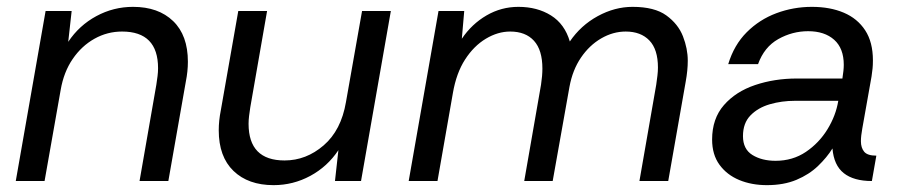

<svg xmlns="http://www.w3.org/2000/svg" viewBox="-20 -528 2634 560"><path d="M26 0 113 -496H189L179 -406Q211 -454 261 -481Q311 -508 368 -508Q442 -508 485 -466.5Q528 -425 528 -348Q528 -334 526.5 -319.5Q525 -305 522 -290L471 0H387L436 -281Q438 -294 439.5 -306Q441 -318 441 -329Q441 -436 336 -436Q293 -436 255.5 -415Q218 -394 192 -356Q166 -318 157 -266L110 0Z M778 12Q704 12 661 -29.5Q618 -71 618 -148Q618 -176 624 -206L675 -496H759L710 -215Q708 -202 706.5 -190Q705 -178 705 -167Q705 -60 810 -60Q873 -60 924 -104Q975 -148 989 -230L1036 -496H1120L1033 0H957L967 -90Q935 -42 885 -15Q835 12 778 12Z M1172 0 1259 -496H1334L1327 -415Q1356 -458 1399 -483Q1442 -508 1492 -508Q1547 -508 1587 -483Q1627 -458 1642 -407Q1674 -454 1723.5 -481Q1773 -508 1825 -508Q1889 -508 1923.5 -483Q1958 -458 1972 -422Q1986 -386 1986 -351Q1986 -323 1980 -290L1929 0H1845L1894 -281Q1896 -295 1897.5 -307.5Q1899 -320 1899 -331Q1899 -384 1874 -410Q1849 -436 1805 -436Q1768 -436 1733.5 -416Q1699 -396 1674.5 -360Q1650 -324 1641 -275L1592 0H1509L1558 -281Q1560 -294 1561 -306Q1562 -318 1562 -328Q1562 -382 1537.5 -409Q1513 -436 1468 -436Q1432 -436 1397 -415Q1362 -394 1336.5 -354.5Q1311 -315 1301 -257L1256 0Z M2217 12Q2172 12 2136 -3Q2100 -18 2078.5 -47.5Q2057 -77 2057 -121Q2057 -182 2091.5 -221.5Q2126 -261 2182.5 -280Q2239 -299 2304 -299H2437Q2439 -312 2440 -321.5Q2441 -331 2441 -339Q2441 -387 2413 -412Q2385 -437 2337 -437Q2291 -437 2250 -414Q2209 -391 2191 -341H2104Q2121 -397 2158 -434Q2195 -471 2244.5 -489.5Q2294 -508 2348 -508Q2401 -508 2441 -491Q2481 -474 2503.5 -439.5Q2526 -405 2526 -352Q2526 -338 2525 -328.5Q2524 -319 2522 -305L2495 -153Q2493 -142 2492 -133Q2491 -124 2491 -116Q2491 -97 2500.5 -85.5Q2510 -74 2536 -74L2523 0Q2470 0 2441 -23Q2412 -46 2408 -95Q2392 -69 2366 -44Q2340 -19 2303 -3.5Q2266 12 2217 12ZM2242 -59Q2292 -59 2330.5 -85Q2369 -111 2393.5 -151Q2418 -191 2425 -234H2299Q2260 -234 2225.5 -224Q2191 -214 2169 -191.5Q2147 -169 2147 -131Q2147 -93 2174.5 -76Q2202 -59 2242 -59Z"/></svg>

Font: Rethink Sans
Style: Italic
Weight: 400
Italic angle: -10°
Designer: The Rethink Sans project authors (Hans Thiessen). DM Sans designed by Colophon Foundry.
Foundry: Rethink Communications LLC
Version: Version 1.001